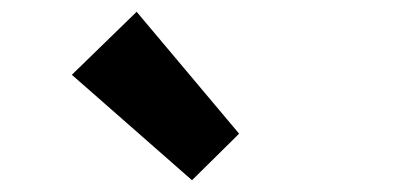

<svg xmlns="http://www.w3.org/2000/svg" viewBox="-20 -958 671 326"><path d="M306 -652 102 -831 212 -938 386 -731Z"/></svg>

Font: Noto Sans SC ExtraBold
Style: Regular
Weight: 800
Designer: Ryoko NISHIZUKA 西塚涼子 (kana, bopomofo & ideographs); Paul D. Hunt (Latin, Greek & Cyrillic); Sandoll Communications 산돌커뮤니
Foundry: Adobe
Version: Version 2.004-H2;hotconv 1.0.118;makeotfexe 2.5.65603